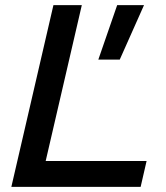

<svg xmlns="http://www.w3.org/2000/svg" viewBox="-20 -724 645 744"><path d="M538 -704 444 -493H361L434 -704ZM157 -100H548L525 0H24L187 -704H297Z"/></svg>

Font: Prodigy Sans Medium
Style: Italic
Weight: 500
Italic angle: -13°
Designer: Wei Huang
Foundry: Wei Huang
Version: Version 1.003; ttfautohint (v1.8.3)